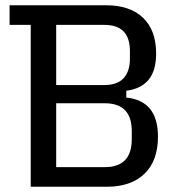

<svg xmlns="http://www.w3.org/2000/svg" viewBox="-20 -710 675 730"><path d="M96.8 0V-615.4H16.4V-690H383.2Q474 -690 523.8 -642.5Q573.6 -595 573.6 -506.6Q573.6 -441 544.6 -406.4Q515.6 -371.8 460.2 -365V-339Q519.8 -333.2 550.2 -296.3Q580.6 -259.4 580.6 -190.4Q580.6 -99 529.5 -49.5Q478.4 0 386.2 0ZM378.6 -74.6Q429.6 -74.6 455.3 -101Q481 -127.4 481 -180.4V-211Q481 -264.6 455.3 -291Q429.6 -317.4 378.6 -317.4H193.6V-74.6ZM376.6 -386.6Q425.6 -386.6 449.8 -412.5Q474 -438.4 474 -488.4V-514.6Q474 -565.6 449.8 -590.5Q425.6 -615.4 376.6 -615.4H193.6V-386.6Z"/></svg>

Font: Mozilla Headline ExtraLight
Style: Regular
Weight: 200
Designer: Studio DRAMA
Foundry: Studio DRAMA
Version: Version 1.000